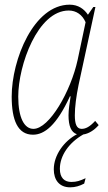

<svg xmlns="http://www.w3.org/2000/svg" viewBox="-20 -566 461 821"><path d="M121 10C170 10 222 -30 279 -154H282C278 -127 273 -98 273 -73C273 -28 284 0 309 8C254 37 210 97 210 158C210 203 233 235 280 235C302 235 321 229 340 219L346 196C322 207 308 212 285 212C256 212 236 195 236 156C236 99 275 44 336 9C358 6 382 -8 402 -31L387 -49C363 -23 346 -15 329 -15C307 -15 300 -37 300 -73C300 -109 306 -154 316 -203L388 -536H379L356 -503C340 -527 315 -546 278 -546C124 -546 30 -311 30 -153C30 -52 56 10 121 10ZM123 -15C84 -15 58 -62 58 -153C58 -287 141 -521 274 -521C306 -521 332 -503 346 -471L312 -310C283 -176 191 -15 123 -15Z"/></svg>

Font: Noto Serif Condensed Thin
Style: Italic
Weight: 100
Width: 3
Italic angle: -12°
Designer: Monotype Design Team
Foundry: Monotype Imaging Inc.
Version: Version 2.013